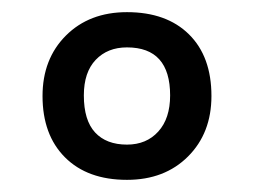

<svg xmlns="http://www.w3.org/2000/svg" viewBox="-20 -606 418 316"><path d="M50 -448Q50 -509 88.5 -547.5Q127 -586 189 -586Q254 -586 291 -549.5Q328 -513 328 -448Q328 -387 289.5 -348.5Q251 -310 189 -310Q124 -310 87 -347Q50 -384 50 -448ZM118 -449Q118 -408 136.5 -388Q155 -368 189 -368Q221 -368 240.5 -389.5Q260 -411 260 -449Q260 -528 189 -528Q157 -528 137.5 -507.5Q118 -487 118 -449Z"/></svg>

Font: Bigshot One
Style: Regular
Weight: 400
Designer: Gesine Todt
Foundry: Gesine Todt
Version: Version 1.001